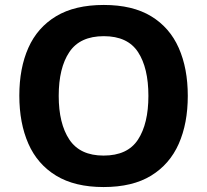

<svg xmlns="http://www.w3.org/2000/svg" viewBox="-20 -745 836 775"><path d="M738 -358Q738 -247 701.5 -164.5Q665 -82 590 -36Q515 10 398 10Q282 10 206.5 -36Q131 -82 94.5 -165Q58 -248 58 -359Q58 -470 94.5 -552Q131 -634 206.5 -679.5Q282 -725 399 -725Q515 -725 590 -679.5Q665 -634 701.5 -551.5Q738 -469 738 -358ZM217 -358Q217 -246 260 -181.5Q303 -117 398 -117Q495 -117 537 -181.5Q579 -246 579 -358Q579 -471 537 -535Q495 -599 399 -599Q303 -599 260 -535Q217 -471 217 -358Z"/></svg>

Font: Noto Sans Nag Mundari
Style: Bold
Weight: 700
Version: Version 1.000